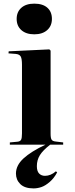

<svg xmlns="http://www.w3.org/2000/svg" viewBox="-20 -797 414 1058"><path d="M71.8 -692.9Q71.8 -731 97.4 -753.9Q123 -776.9 168.9 -776.9Q215.8 -776.9 241 -754.4Q266.1 -731.9 266.1 -692.9Q266.1 -654.3 240 -631.1Q213.9 -607.9 168.9 -607.9Q124 -607.9 97.9 -630.9Q71.8 -653.8 71.8 -692.9ZM165 241.2Q116.2 241.2 92 217.5Q67.9 193.8 67.9 159.2Q67.9 114.3 109.6 75.9Q151.4 37.6 231 0H34.2V-12.2L76.2 -16.1Q91.3 -17.6 96.2 -26.9Q101.1 -36.1 101.1 -62V-439.9Q101.1 -473.1 94.2 -485.6Q87.4 -498 65.9 -500L26.9 -502.9L27.8 -514.2L252 -524.9L258.8 -518.1V-60.1Q258.8 -35.6 264.6 -27.1Q270.5 -18.6 287.1 -17.1L328.1 -12.2V0H256.8Q216.3 31.2 199.7 58.1Q183.1 85 183.1 118.2Q183.1 146.5 195.6 159.2Q208 171.9 228 171.9Q259.3 171.9 288.1 147L294.9 152.8Q278.3 184.6 253.9 205.6Q229.5 226.6 207.8 233.9Q186 241.2 165 241.2Z"/></svg>

Font: Display Regular
Style: Bold
Weight: 700
Designer: Latin by Veronika Burian and Jose Scaglione. Greek by Irene Vlachou. Cyrillic by Vera Evstafieva.
Foundry: TypeTogether
Version: Version 3.002